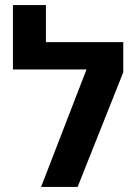

<svg xmlns="http://www.w3.org/2000/svg" viewBox="-20 -737 538 757"><path d="M161 -571H466V-452L286 0H142L321 -463H31V-717H161Z"/></svg>

Font: Assistant
Style: Bold
Weight: 700
Designer: Hebrew By Ben Nathan, Latin by Paul Hunt
Version: Version 2.001;PS 002.001;hotconv 1.0.88;makeotf.lib2.5.64775